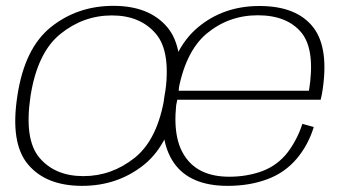

<svg xmlns="http://www.w3.org/2000/svg" viewBox="-20 -616 1162 641"><path d="M254 4.5Q373 4.5 461 -66.2Q549 -137 574 -296Q598.5 -454.5 538.2 -525.5Q478 -596.5 358.5 -596.5Q239 -596.5 150.5 -526Q62 -455.5 38 -296Q13.5 -138 73.8 -66.8Q134 4.5 254 4.5ZM258.5 -28Q164 -28 112 -89Q60 -150 82 -296Q105 -441 181.8 -502.8Q258.5 -564.5 353.5 -564.5Q448 -564.5 500.2 -503.5Q552.5 -442.5 530 -296Q507 -151 430 -89.5Q353 -28 258.5 -28ZM740 4.5 745.5 -26Q642 -26 597 -94.5Q551 -162.5 572.5 -297.5Q595.5 -441 669.5 -503.5Q743.5 -565 840.5 -565Q940 -565 988 -505Q1033 -446.5 1011.5 -313H568L562.5 -283H1050.5Q1053 -292 1054.5 -300.5Q1081 -453 1026 -524.5Q970.5 -596 846 -596Q725.5 -596 640 -524Q554.5 -452 529.5 -298Q506.5 -151.5 560 -73Q613.5 4.5 740 4.5ZM745.5 -26 740 4.5Q813 4.5 872 -17.5Q930.5 -39 970.5 -86Q1009.5 -132.5 1027.5 -192L989.5 -202.5Q973 -151 940.5 -107.5Q907 -64.5 856.5 -45Q804.5 -26 745.5 -26Z"/></svg>

Font: Anybody SemiExpanded ExtraLight
Style: Italic
Weight: 250
Width: 6
Italic angle: -10°
Version: Version 1.113;gftools[0.9.25]